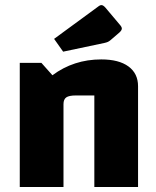

<svg xmlns="http://www.w3.org/2000/svg" viewBox="-20 -753 630 773"><path d="M59.6 0V-500H146.6L191.1 -450Q233.7 -481.8 282.9 -497.8Q332 -513.8 387.8 -513.8Q458.5 -513.8 497.2 -485.5Q535.8 -457.1 535.8 -406V0H359.8V-368.7H285.6Q257.9 -368.7 246.8 -360.9Q235.6 -353.1 235.6 -333.5V0ZM234.2 -545 197.8 -596.5 377.9 -728.5Q382.9 -732.5 388.2 -732.5Q395.2 -732.5 403.8 -723L462 -654Q470.5 -644.5 470.5 -638.2Q470.5 -630.9 460.5 -621.9L425.1 -591.5Q419.6 -586.8 414.3 -584.4Q409.1 -582 400.1 -580Z"/></svg>

Font: Changa
Style: Regular
Weight: 400
Designer: Eduardo Rodriguez Tunni
Foundry: Eduardo Rodriguez Tunni
Version: Version 3.003